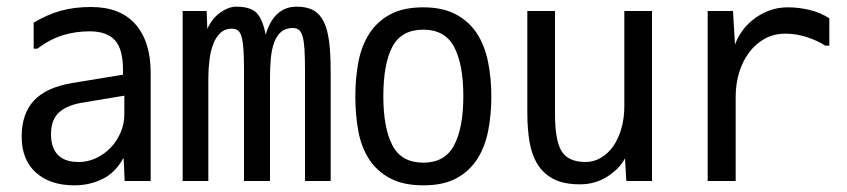

<svg xmlns="http://www.w3.org/2000/svg" viewBox="-20 -559 2540 576"><path d="M353 -215V-272L233 -252Q184 -245 158.5 -223Q133 -201 133 -156Q133 -116 153.5 -94.5Q174 -73 216 -73Q244 -73 269 -85Q294 -97 312.5 -116.5Q331 -136 342 -162Q353 -188 353 -215ZM81 -413V-491Q121 -515 161.5 -526.5Q202 -538 253 -538Q341 -538 386.5 -486Q432 -434 432 -341V-16H354L351 -83H349Q326 -41 287.5 -22Q249 -3 203 -3Q130 -3 87.5 -41.5Q45 -80 45 -149Q45 -218 82 -257.5Q119 -297 197 -310L349 -335V-349Q349 -412 324.5 -438.5Q300 -465 249 -465Q207 -465 169 -453.5Q131 -442 92 -413Z M777 -455Q802 -539 870 -539Q901 -539 920.5 -528Q940 -517 951.5 -493.5Q963 -470 967.5 -433Q972 -396 972 -345V-16H895V-348Q895 -385 893.5 -410Q892 -435 888 -449Q884 -463 877 -469Q870 -475 859 -475Q837 -475 823.5 -463.5Q810 -452 802.5 -431.5Q795 -411 792.5 -384Q790 -357 790 -327V-16H712V-348Q712 -385 710.5 -409Q709 -433 705 -447.5Q701 -462 694 -467.5Q687 -473 675 -473Q655 -473 641.5 -460.5Q628 -448 620 -427.5Q612 -407 608.5 -380Q605 -353 605 -325V-16H528V-526H600L602 -472Q616 -504 641 -521.5Q666 -539 689 -539Q731 -539 749.5 -520.5Q768 -502 777 -455Z M1250 -3Q1190 -3 1150.5 -24Q1111 -45 1087.5 -81Q1064 -117 1055 -165.5Q1046 -214 1046 -270Q1046 -326 1055.5 -374.5Q1065 -423 1088.5 -459Q1112 -495 1151 -516Q1190 -537 1250 -537Q1308 -537 1347.5 -516Q1387 -495 1410.5 -459Q1434 -423 1444 -374Q1454 -325 1454 -270Q1454 -215 1444.5 -166.5Q1435 -118 1411.5 -81.5Q1388 -45 1349 -24Q1310 -3 1250 -3ZM1250 -71Q1315 -71 1342.5 -123.5Q1370 -176 1370 -270Q1370 -366 1342.5 -418Q1315 -470 1250 -470Q1184 -470 1157 -418.5Q1130 -367 1130 -270Q1130 -176 1157 -123.5Q1184 -71 1250 -71Z M1562 -526H1645V-218Q1645 -137 1665 -105Q1685 -73 1737 -73Q1761 -73 1782.5 -85.5Q1804 -98 1819.5 -120Q1835 -142 1844 -173Q1853 -204 1853 -241V-526H1936V-16H1859L1855 -84Q1838 -52 1801.5 -29Q1765 -6 1720 -6Q1671 -6 1640.5 -22Q1610 -38 1592.5 -66.5Q1575 -95 1568.5 -134Q1562 -173 1562 -220Z M2179 -526 2185 -425Q2191 -443 2204.5 -463Q2218 -483 2238.5 -499.5Q2259 -516 2285.5 -526.5Q2312 -537 2344 -537Q2377 -537 2409.5 -529Q2442 -521 2468 -504V-422H2456Q2433 -437 2401 -447.5Q2369 -458 2337 -458Q2301 -458 2273.5 -442.5Q2246 -427 2226.5 -400.5Q2207 -374 2197 -340Q2187 -306 2187 -269V-16H2103V-526Z"/></svg>

Font: D2Coding ligature
Style: Regular
Weight: 400
Monospace: yes
Designer: Yong-Rak Park; Jeong-Hwan Yoon; Sang-Min Lee;
Foundry: NHN Corporation
Version: Version 1.3.2; Build 20180524